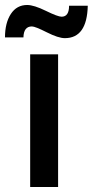

<svg xmlns="http://www.w3.org/2000/svg" viewBox="-40 -750 372 770"><path d="M81 -532H193V0H81ZM220 -597Q194 -597 147.5 -620.5Q101 -644 88 -644Q55 -644 54 -600H-20Q-20 -658 3.5 -694Q27 -730 69 -730Q96 -730 144 -706.5Q192 -683 207 -683Q237 -683 237 -727H312Q309 -597 220 -597Z"/></svg>

Font: Montserrat_am3
Style: Regular
Weight: 400
Designer: Julieta Ulanovsky
Foundry: Julieta Ulanovsky, Armenina letters added by Vahan Hovhannisyan
Version: Version 2.001